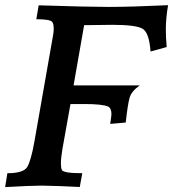

<svg xmlns="http://www.w3.org/2000/svg" viewBox="-30 -725 681 755"><path d="M-9.8 10.7 -1 -43.9Q62 -43.9 76.9 -68.1Q91.8 -92.3 105.5 -169.4L178.2 -583.5Q181.2 -599.1 181.2 -610.8Q181.2 -631.3 175.3 -638.7Q167 -649.4 112.8 -649.4L122.1 -704.1Q315.9 -697.8 396 -697.8Q485.4 -697.8 630.9 -704.6Q622.1 -653.3 622.1 -608.4Q622.1 -579.1 625.5 -540L562 -522.5Q556.6 -596.7 530.5 -612.1Q504.4 -627.4 412.1 -627.4L300.8 -626L259.3 -389.2H519.5Q486.8 -366.2 479.5 -340.3Q472.2 -314.5 464.4 -243.2L403.3 -237.8Q408.2 -268.1 408.2 -276.4Q408.2 -299.3 395.5 -305.7Q374 -315.9 301.8 -315.9H247.1L215.3 -138.2Q209.5 -103.5 209.5 -82Q209.5 -64.5 213.4 -56.6Q219.2 -43.9 293.5 -43.9L283.7 10.3Q199.7 5.9 133.8 4.9Q92.8 4.9 -9.8 10.7Z"/></svg>

Font: Kelvinch
Style: Bold Italic
Weight: 700
Italic angle: -10°
Designer: Paul James Miller
Foundry: High-Logic / Made with FontCreator
Version: Version 3.30 September 23, 2016